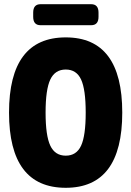

<svg xmlns="http://www.w3.org/2000/svg" viewBox="-20 -886 624 914"><path d="M293 8Q23 8 23 -350Q23 -708 293 -708Q562 -708 562 -350Q562 8 293 8ZM293 -145Q344 -145 366 -192.5Q388 -240 388 -350Q388 -460 366 -507.5Q344 -555 293 -555Q242 -555 219.5 -507.5Q197 -460 197 -350Q197 -240 219.5 -192.5Q242 -145 293 -145ZM173 -766Q138 -766 138 -806V-826Q138 -866 173 -866H414Q449 -866 449 -826V-806Q449 -766 414 -766Z"/></svg>

Font: Asap Condensed ExtraBold
Style: Regular
Weight: 800
Width: 3
Designer: Pablo Cosgaya
Foundry: Omnibus-Type
Version: Version 3.001; ttfautohint (v1.8.4.7-5d5b)